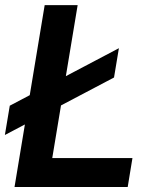

<svg xmlns="http://www.w3.org/2000/svg" viewBox="-42 -748 603 768"><path d="M16.1 0 136.7 -727.5H268.6L167 -115.7H487.8L468.8 0ZM-22.5 -208 -2.9 -325.2 433.6 -555.2 414.1 -438Z"/></svg>

Font: Inter Display Semi Bold
Style: Italic
Weight: 600
Italic angle: -9.39999°
Designer: Rasmus Andersson
Foundry: rsms
Version: Version 4.000;git-4fc901f